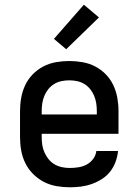

<svg xmlns="http://www.w3.org/2000/svg" viewBox="-20 -787 588 815"><path d="M276 8Q248 8 219.5 3Q191 -2 166 -15Q141 -28 120.5 -48.5Q100 -69 87.5 -94.5Q75 -120 70 -148Q65 -176 65 -205V-315Q65 -344 70 -372Q75 -400 87 -425.5Q99 -451 119 -471.5Q139 -492 164 -505Q189 -518 217.5 -523Q246 -528 274 -528Q302 -528 330.5 -523Q359 -518 384 -505Q409 -492 429 -471.5Q449 -451 461 -425.5Q473 -400 478 -372Q483 -344 483 -315V-219H157V-205Q157 -188 159.5 -171.5Q162 -155 169 -139.5Q176 -124 186.5 -111Q197 -98 211.5 -89.5Q226 -81 242.5 -77.5Q259 -74 276 -74Q295 -74 313.5 -77Q332 -80 348 -88.5Q364 -97 375.5 -112.5Q387 -128 389 -146H481Q479 -123 470.5 -100Q462 -77 447.5 -58.5Q433 -40 412.5 -27Q392 -14 369.5 -6Q347 2 323.5 5Q300 8 276 8ZM157 -301H391V-315Q391 -332 388.5 -348.5Q386 -365 379.5 -380.5Q373 -396 362.5 -409Q352 -422 338 -430.5Q324 -439 307.5 -442.5Q291 -446 274 -446Q257 -446 240.5 -442.5Q224 -439 210 -430.5Q196 -422 185.5 -409Q175 -396 168.5 -380.5Q162 -365 159.5 -348.5Q157 -332 157 -315ZM261 -578 209 -622 336 -767 400 -713Z"/></svg>

Font: Iosevka Semi-Condensed Medium
Style: Regular
Weight: 500
Monospace: yes
Designer: Belleve Invis
Foundry: Belleve Invis
Version: Version 27.3.5